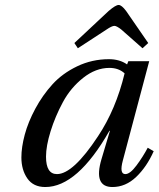

<svg xmlns="http://www.w3.org/2000/svg" viewBox="-20 -740 638 772"><path d="M279 -567 417 -696Q445 -720 457 -720Q469 -720 487 -696L576 -567L553 -546L468 -621Q449 -636 440 -636Q430 -636 408 -621L293 -546ZM66 -107Q66 -148 79.5 -198.5Q93 -249 122 -303Q151 -357 191 -401Q231 -445 290.5 -473.5Q350 -502 418 -502Q461 -502 491 -481L496 -494H580L474 -95Q459 -40 484 -40Q503 -40 529 -75Q555 -110 574 -146L598 -132Q570 -69 527.5 -28.5Q485 12 432 12Q355 12 388 -100L422 -214H420Q291 12 162 12Q114 12 90 -22.5Q66 -57 66 -107ZM165 -110Q165 -40 209 -40Q274 -40 374 -192Q446 -300 481 -445Q457 -467 420 -467Q365 -467 314.5 -427Q264 -387 233 -329.5Q202 -272 183.5 -212.5Q165 -153 165 -110Z"/></svg>

Font: Lingua Franca
Style: Italic
Weight: 400
Italic angle: -13°
Version: Version 1.19